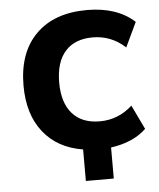

<svg xmlns="http://www.w3.org/2000/svg" viewBox="-50 -594 637 770"><g transform="rotate(-5 268.0 -208.5)"><path d="M264.6 132.8V5.9Q162.1 -10.7 105.5 -82.5Q48.8 -154.3 48.8 -269.5Q48.8 -402.3 122.6 -476.1Q196.3 -549.8 328.1 -549.8Q449.2 -549.8 519.5 -485.4L472.7 -386.7Q416 -438.5 341.8 -438.5Q269.5 -438.5 231 -395Q192.4 -351.6 192.4 -269.5Q192.4 -188.5 231 -144.5Q269.5 -100.6 341.8 -100.6Q416 -100.6 472.7 -152.3L519.5 -54.7Q467.8 -4.9 377 7.8V132.8Z"/></g></svg>

Font: Min Sans Bold
Style: Regular
Weight: 700
Designer: Jinseong-Kim, NotoSansCJK, Nunito
Foundry: Jinseong-Kim
Version: Version 1.400;Glyphs 3.1.2 (3151)